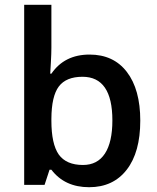

<svg xmlns="http://www.w3.org/2000/svg" viewBox="-20 -780 663 810"><path d="M357.9 -549.8Q459 -549.8 515.1 -476.6Q571.8 -402.8 571.8 -271Q571.8 -137.7 514.6 -64Q457.5 9.8 356 9.8Q252.9 9.8 196.8 -64H189L168 0H82V-759.8H196.8V-579.1Q196.8 -554.7 194.8 -519.5L191.9 -469.2H196.8Q252 -549.8 357.9 -549.8ZM328.1 -456.1Q258.8 -456.1 228 -415Q197.3 -374 196.8 -278.8V-271Q196.8 -172.4 228 -127.9Q259.8 -84 330.1 -84Q391.1 -84 422.6 -132.1Q454.1 -180.2 454.1 -272Q454.1 -456.1 328.1 -456.1Z"/></svg>

Font: Open Sans
Style: SemiBold
Weight: 600
Foundry: Ascender Corporation
Version: Version 1.10